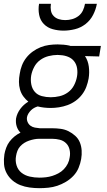

<svg xmlns="http://www.w3.org/2000/svg" viewBox="-39 -760 559 1003"><path d="M167 223Q141 223 115.5 219.5Q90 216 67 207Q44 198 25.5 182Q7 166 -4.5 144.5Q-16 123 -18 97.5Q-20 72 -16 46Q-13 29 -6.5 11.5Q0 -6 11 -20.5Q22 -35 36.5 -47Q51 -59 68 -67Q54 -81 48 -100.5Q42 -120 45 -142Q50 -168 67 -191Q84 -214 109 -229Q94 -241 82.5 -257Q71 -273 65.5 -292.5Q60 -312 60 -332.5Q60 -353 64 -374Q67 -396 75.5 -418Q84 -440 98.5 -458.5Q113 -477 132.5 -491Q152 -505 173.5 -513.5Q195 -522 217.5 -525Q240 -528 262 -528Q277 -528 293 -526.5Q309 -525 323 -522L329 -520H488L479 -465L405 -467Q421 -443 425 -412Q429 -381 424 -350Q420 -328 412 -306.5Q404 -285 389.5 -266Q375 -247 355.5 -233Q336 -219 314 -211Q292 -203 269.5 -199.5Q247 -196 226 -196Q208 -196 191 -198Q174 -200 158 -204Q148 -201 139 -196Q130 -191 122.5 -183.5Q115 -176 109.5 -167Q104 -158 102 -148Q100 -135 105 -123Q110 -111 120 -103.5Q130 -96 143 -93.5Q156 -91 169 -90H233Q256 -90 278 -87Q300 -84 319 -74.5Q338 -65 354 -50.5Q370 -36 378 -16.5Q386 3 387.5 25.5Q389 48 385 71Q381 94 371.5 117Q362 140 344.5 158.5Q327 177 305 190Q283 203 260.5 210.5Q238 218 214 220.5Q190 223 167 223ZM226 -252Q249 -252 272.5 -257.5Q296 -263 316 -277.5Q336 -292 347.5 -314Q359 -336 363 -359Q367 -380 364 -401.5Q361 -423 349 -439Q337 -455 317.5 -463Q298 -471 277 -472L262 -473H261Q239 -473 215 -467Q191 -461 171 -446.5Q151 -432 139.5 -410Q128 -388 124 -366Q120 -342 124.5 -319Q129 -296 143 -280Q157 -264 179.5 -258Q202 -252 226 -252ZM167 168Q184 168 201 166Q218 164 234 159Q250 154 266 145.5Q282 137 294.5 124Q307 111 315 95Q323 79 325 62Q329 42 324.5 22Q320 2 306.5 -11.5Q293 -25 273.5 -30Q254 -35 233 -35H166Q153 -35 140 -32.5Q127 -30 113.5 -25.5Q100 -21 88 -13.5Q76 -6 66.5 4.5Q57 15 52 28Q47 41 45 54Q40 80 47.5 104Q55 128 73.5 142.5Q92 157 116.5 162.5Q141 168 167 168ZM293 -600Q264 -600 236.5 -607.5Q209 -615 190 -634.5Q171 -654 165.5 -682.5Q160 -711 165 -740H227Q224 -722 227 -705Q230 -688 241 -676.5Q252 -665 268 -660Q284 -655 302 -655Q320 -655 338 -660Q356 -665 371 -676.5Q386 -688 394 -705Q402 -722 405 -740H467Q462 -711 447.5 -682.5Q433 -654 408 -634.5Q383 -615 352.5 -607.5Q322 -600 293 -600Z"/></svg>

Font: Iosevka SS18 Light
Style: Italic
Weight: 300
Italic angle: -9°
Monospace: yes
Designer: Belleve Invis
Foundry: Belleve Invis
Version: Version 25.1.1; ttfautohint (v1.8.4)